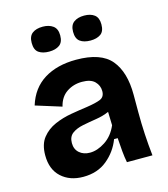

<svg xmlns="http://www.w3.org/2000/svg" viewBox="-111 -822 810 923"><g transform="rotate(-15 293.5 -360.0)"><path d="M190 14Q123 14 81 -24.5Q39 -63 39 -133Q39 -188 64.5 -220Q90 -252 129 -269Q168 -286 211.5 -293.5Q255 -301 292 -306Q339 -313 361.5 -322.5Q384 -332 384 -361Q384 -389 364 -409Q344 -429 301 -429Q258 -429 224.5 -406.5Q191 -384 180 -338L52 -378Q77 -459 141.5 -499Q206 -539 301 -539Q424 -539 474.5 -478.5Q525 -418 525 -305V-217Q525 -108 537 0H410Q405 -25 402 -57Q399 -89 397 -123H379Q357 -65 309 -25.5Q261 14 190 14ZM251 -90Q288 -90 327 -115.5Q366 -141 387 -190L385 -257Q356 -244 320.5 -238.5Q285 -233 252.5 -226.5Q220 -220 199 -204.5Q178 -189 178 -157Q178 -126 198.5 -108Q219 -90 251 -90ZM393 -610Q360 -610 341 -624Q322 -638 322 -672Q322 -705 341.5 -719.5Q361 -734 393 -734Q425 -734 444 -719.5Q463 -705 463 -672Q463 -637 443.5 -623.5Q424 -610 393 -610ZM187 -610Q155 -610 135.5 -623.5Q116 -637 116 -672Q116 -705 135 -719.5Q154 -734 187 -734Q218 -734 238 -719.5Q258 -705 258 -672Q258 -638 238.5 -624Q219 -610 187 -610Z"/></g></svg>

Font: Bricolage Grotesque 10pt Bricolage Grotesque 10pt Regular
Style: Bold
Weight: 700
Designer: Mathieu Triay
Foundry: Atelier Triay
Version: Version 1.000; ttfautohint (v1.8.4.7-5d5b);gftools[0.9.32]